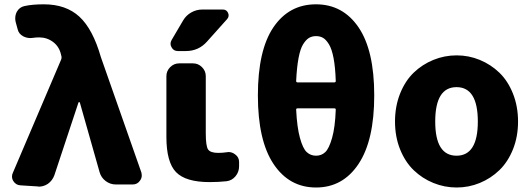

<svg xmlns="http://www.w3.org/2000/svg" viewBox="-20 -833 2398 867"><path d="M225.6 -42Q216.8 -17.6 196.3 -2.9Q176.8 9.8 155.3 9.8Q152.3 9.8 149.4 8.8L72.3 3.9Q51.8 2.9 40 -15.6Q34.2 -25.4 34.2 -36.1Q34.2 -44.9 38.1 -52.7L255.9 -563.5Q258.8 -570.3 257.8 -577.1L255.9 -585Q248 -622.1 220.2 -643.1Q192.4 -664.1 157.2 -664.1Q141.6 -664.1 128.9 -662.1Q123 -661.1 117.2 -661.1Q100.6 -661.1 85 -668.9Q64.5 -679.7 59.6 -701.2L50.8 -733.4Q48.8 -742.2 48.8 -750Q48.8 -765.6 55.7 -779.3Q67.4 -800.8 90.8 -805.7Q126 -813.5 177.7 -813.5Q278.3 -813.5 338.9 -757.3Q399.4 -701.2 435.5 -575.2L618.2 -54.7Q620.1 -46.9 620.1 -40Q620.1 -28.3 612.3 -17.6Q600.6 0 579.1 0H502.9Q477.5 0 457 -15.6Q436.5 -31.2 429.7 -55.7L340.8 -369.1Q339.8 -372.1 337.4 -372.1Q335 -372.1 334 -369.1Z M806.6 -740.2Q820.3 -763.7 843.8 -776.9Q867.2 -790 893.6 -790H986.3Q1002.9 -790 1009.8 -774.9Q1016.6 -759.8 1005.9 -747.1L915 -645.5Q877 -602.5 819.3 -602.5H783.2Q763.7 -602.5 754.9 -619.1Q750 -627 750 -635.3Q750 -643.6 754.9 -652.3ZM909.2 -231.4Q909.2 -172.9 919.9 -157.7Q930.7 -142.6 965.8 -142.6Q984.4 -142.6 1003.9 -145.5Q1007.8 -146.5 1011.7 -146.5Q1028.3 -146.5 1042 -135.7Q1059.6 -123 1059.6 -101.6V-82Q1059.6 -56.6 1043.5 -37.1Q1027.3 -17.6 1002.9 -14.6Q965.8 -10.7 926.8 -10.7Q818.4 -10.7 774.9 -55.7Q731.4 -100.6 731.4 -214.8V-489.3Q731.4 -512.7 748.5 -529.8Q765.6 -546.9 789.1 -546.9H851.6Q875 -546.9 892.1 -529.8Q909.2 -512.7 909.2 -489.3Z M1496.1 -336.9Q1497.1 -343.8 1489.3 -343.8H1324.2Q1316.4 -343.8 1317.4 -336.9Q1321.3 -257.8 1334.5 -210Q1347.7 -162.1 1365.2 -146Q1382.8 -129.9 1407.2 -129.9Q1431.6 -129.9 1448.7 -146Q1465.8 -162.1 1479.5 -210Q1493.2 -257.8 1496.1 -336.9ZM1317.4 -468.8Q1316.4 -460.9 1324.2 -460.9H1489.3Q1497.1 -460.9 1496.1 -468.8Q1494.1 -529.3 1486.3 -570.3Q1478.5 -611.3 1465.8 -632.3Q1453.1 -653.3 1439.5 -661.6Q1425.8 -669.9 1407.2 -669.9Q1388.7 -669.9 1375 -661.6Q1361.3 -653.3 1348.6 -632.8Q1335.9 -612.3 1328.1 -570.8Q1320.3 -529.3 1317.4 -468.8ZM1144.5 -402.3Q1144.5 -606.4 1214.8 -710Q1285.2 -813.5 1406.7 -813.5Q1528.3 -813.5 1599.1 -709.5Q1669.9 -605.5 1669.9 -402.3Q1669.9 -199.2 1599.1 -92.8Q1528.3 13.7 1407.2 13.7Q1286.1 13.7 1215.3 -92.3Q1144.5 -198.2 1144.5 -402.3Z M1763.7 -284.2Q1763.7 -352.5 1786.6 -410.2Q1809.6 -467.8 1848.1 -504.9Q1886.7 -542 1937 -562.5Q1987.3 -583 2042 -583Q2096.7 -583 2146.5 -562.5Q2196.3 -542 2234.9 -504.9Q2273.4 -467.8 2296.4 -410.2Q2319.3 -352.5 2319.3 -284.2Q2319.3 -215.8 2296.4 -158.7Q2273.4 -101.6 2234.9 -64.5Q2196.3 -27.3 2146.5 -6.8Q2096.7 13.7 2042 13.7Q1987.3 13.7 1937 -6.8Q1886.7 -27.3 1848.1 -64.5Q1809.6 -101.6 1786.6 -158.7Q1763.7 -215.8 1763.7 -284.2ZM2137.7 -284.2Q2137.7 -439.5 2041.5 -439.5Q1945.3 -439.5 1945.3 -284.2Q1945.3 -129.9 2041.5 -129.9Q2137.7 -129.9 2137.7 -284.2Z"/></svg>

Font: Gen Jyuu Gothic Heavy
Style: Bold
Weight: 900
Designer: [Source Han Sans]
Ryoko NISHIZUKA  (kana & ideographs); Paul D. Hunt (Latin, Greek & Cyrillic); Wenlong ZHANG  (bopomofo
Version: Version 1.002.20150607